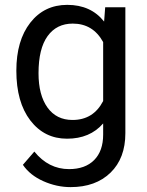

<svg xmlns="http://www.w3.org/2000/svg" viewBox="-20 -558 601 786"><path d="M46.9 -268.6Q46.9 -392.1 104 -465.1Q161.1 -538.1 255.4 -538.1Q352.1 -538.1 406.2 -469.7L410.6 -528.3H493.2V-12.7Q493.2 89.8 432.4 148.9Q371.6 208 269 208Q211.9 208 157.2 183.6Q102.5 159.2 73.7 116.7L120.6 62.5Q178.7 134.3 262.7 134.3Q328.6 134.3 365.5 97.2Q402.3 60.1 402.3 -7.3V-52.7Q348.1 9.8 254.4 9.8Q161.6 9.8 104.2 -64.9Q46.9 -139.6 46.9 -268.6ZM137.7 -258.3Q137.7 -168.9 174.3 -117.9Q210.9 -66.9 276.9 -66.9Q362.3 -66.9 402.3 -144.5V-385.7Q360.8 -461.4 277.8 -461.4Q211.9 -461.4 174.8 -410.2Q137.7 -358.9 137.7 -258.3Z"/></svg>

Font: Vazir
Style: Regular
Weight: 400
Designer: Saber Rastikerdar
Foundry: Saber Rastikerdar
Version: Version 30.0.0